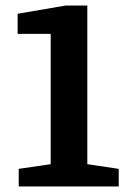

<svg xmlns="http://www.w3.org/2000/svg" viewBox="-20 -677 470 697"><path d="M48 0V-64L164 -81V-554H44V-627L219 -657H297V-81L411 -64V0Z"/></svg>

Font: Faustina VF Beta
Style: Regular
Weight: 400
Designer: Alfonso Garcia
Foundry: Omnibus-Type
Version: Version 1.006